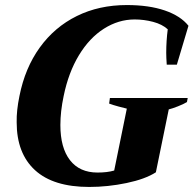

<svg xmlns="http://www.w3.org/2000/svg" viewBox="-20 -730 766 760"><path d="M46 -246Q45 -292 57 -350Q79 -461 137.5 -542Q196 -623 284 -666.5Q372 -710 482 -710Q570 -710 632.5 -688.5Q695 -667 726 -628L680 -474H640Q638 -504 638 -521Q638 -568 644 -614Q622 -634 586 -643.5Q550 -653 513 -653Q449 -653 391.5 -616.5Q334 -580 292.5 -511.5Q251 -443 232 -350Q219 -289 219 -235Q219 -145 257 -96Q295 -47 366 -47Q405 -47 432 -55L482 -300Q473 -302 450.5 -308Q428 -314 412 -320L415 -342H723L720 -326Q707 -318 684 -309Q661 -300 648 -297L597 -48Q555 -21 481 -5.5Q407 10 333 10Q191 10 118.5 -56.5Q46 -123 46 -246Z"/></svg>

Font: Trirong ExtraBold
Style: Italic
Weight: 800
Italic angle: -12°
Designer: Katatrad Team
Foundry: CadsonDemak
Version: Version 1.001